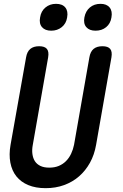

<svg xmlns="http://www.w3.org/2000/svg" viewBox="-20 -971 640 1001"><path d="M116 -672Q121 -702 138 -716Q155 -730 184 -730Q213 -730 224.5 -716Q236 -702 231 -672L151 -216Q146 -190 149 -168Q152 -146 162 -130.5Q172 -115 190.5 -106Q209 -97 237 -97Q265 -97 286.5 -106Q308 -115 324 -131Q340 -147 350.5 -169Q361 -191 366 -216L446 -672Q451 -702 468 -716Q485 -730 514 -730Q543 -730 554.5 -716Q566 -702 561 -672L481 -216Q472 -164 449 -122.5Q426 -81 392 -51.5Q358 -22 314 -6Q270 10 218 10Q166 10 127.5 -6Q89 -22 65.5 -51.5Q42 -81 34 -123Q26 -165 35 -216ZM478 -811Q446 -811 430 -829.5Q414 -848 420 -880Q426 -913 448.5 -932Q471 -951 504 -951Q536 -951 551.5 -932Q567 -913 561 -880Q556 -848 533.5 -829.5Q511 -811 478 -811ZM247 -811Q215 -811 199 -829.5Q183 -848 189 -880Q194 -913 217 -932Q240 -951 272 -951Q305 -951 320.5 -932Q336 -913 330 -880Q325 -848 302 -829.5Q279 -811 247 -811Z"/></svg>

Font: Maple Mono SemiBold
Style: Italic
Weight: 600
Italic angle: -10°
Monospace: yes
Designer: subframe7536
Version: Version 7.000